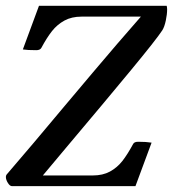

<svg xmlns="http://www.w3.org/2000/svg" viewBox="-26 -637 592 657"><path d="M52.2 -467.8Q67.4 -465.3 98.1 -465.3Q110.8 -465.3 115.2 -472.7Q134.3 -508.3 152.1 -530.8Q169.9 -553.2 194.6 -566.7Q219.2 -580.1 252.9 -580.1H456.1Q375.5 -488.3 292.7 -390.1Q210 -292 194.8 -273.9Q84.5 -141.6 -3.4 -39.6Q-5.9 -36.1 -5.9 -31.7Q-5.9 -22 1 -11Q7.8 0 15.1 0H437.5L492.7 -148.9Q474.6 -151.9 446.8 -151.9Q433.6 -151.9 429.7 -144.5Q410.2 -108.4 392.6 -85.9Q375 -63.5 350.3 -50Q325.7 -36.6 291.5 -36.6H120.6Q128.4 -46.4 201.2 -132.8Q330.1 -285.6 419.7 -394Q509.3 -502.4 529.3 -533.2Q536.6 -544.4 541.3 -566.4Q545.9 -588.4 545.9 -604.5Q545.9 -611.3 544.4 -617.2H107.4Z"/></svg>

Font: Radley
Style: Italic
Weight: 400
Italic angle: -12°
Designer: Vernon Adams
Foundry: Vernon Adams
Version: Version 1.003; ttfautohint (v1.6)